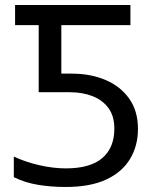

<svg xmlns="http://www.w3.org/2000/svg" viewBox="-20 -734 624 764"><path d="M241 10Q183 10 131.5 1.5Q80 -7 35 -29V-111Q82 -89 137 -76.5Q192 -64 242 -64Q339 -64 387 -105Q435 -146 435 -222Q435 -272 411.5 -304Q388 -336 348 -351.5Q308 -367 258 -367H134V-634H40V-714H499V-634H224V-441H266Q341 -441 400.5 -415.5Q460 -390 494.5 -341Q529 -292 529 -221Q529 -154 497.5 -101.5Q466 -49 402.5 -19.5Q339 10 241 10Z"/></svg>

Font: Noto Sans Historical
Style: Regular
Weight: 400
Designer: Monotype Design Team
Foundry: Monotype Imaging Inc.
Version: Version 2.013; ttfautohint (v1.8.4.7-5d5b)